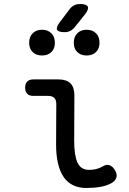

<svg xmlns="http://www.w3.org/2000/svg" viewBox="-20 -925 640 955"><path d="M349 -224Q349 -152 365.5 -116Q382 -80 424 -80Q441 -80 458 -84Q475 -88 490 -97Q510 -109 525.5 -103Q541 -97 552 -78Q564 -58 559 -42Q554 -26 536 -15Q511 -1 479 4.5Q447 10 409 10Q373 10 345 -3Q317 -16 298 -42.5Q279 -69 269 -110Q259 -151 259 -207L260 -408Q260 -428 250 -438Q240 -448 220 -448H146Q126 -448 115.5 -458.5Q105 -469 105 -489Q105 -509 115.5 -519.5Q126 -530 146 -530H270Q311 -530 330.5 -510.5Q350 -491 350 -450ZM301 -765Q270 -765 264 -777Q258 -789 277 -814L326 -879Q336 -892 348.5 -898.5Q361 -905 378 -905Q410 -905 416.5 -892.5Q423 -880 403 -854L351 -789Q341 -777 329 -771Q317 -765 301 -765ZM411 -649Q382 -649 364.5 -666Q347 -683 347 -712Q347 -742 364.5 -759.5Q382 -777 411 -777Q440 -777 457.5 -759.5Q475 -742 475 -712Q475 -683 457.5 -666Q440 -649 411 -649ZM189 -649Q160 -649 142.5 -666Q125 -683 125 -712Q125 -742 142.5 -759.5Q160 -777 189 -777Q218 -777 235.5 -759.5Q253 -742 253 -712Q253 -683 235.5 -666Q218 -649 189 -649Z"/></svg>

Font: Maple Mono Normal
Style: Regular
Weight: 400
Monospace: yes
Designer: subframe7536
Version: Version 7.000